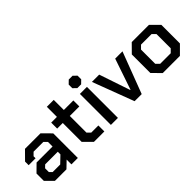

<svg xmlns="http://www.w3.org/2000/svg" viewBox="60 -1442 2181 2181"><g transform="rotate(-45 1151.0 -351.5)"><path d="M50 -89V-207L139 -295H396V-369L359 -406H202L165 -369V-337H54V-395L156 -498H405L507 -395V0H404V-77L324 0H139ZM313 -89 396 -169V-211H193L161 -180V-119L191 -89Z M667 -99V-402H577V-498H669V-660H780V-498H933V-402H780V-135L819 -96H933V0H766Z M1023 -605V-663L1064 -703H1125L1166 -663V-605L1125 -565H1064ZM1038 -498H1151V0H1038Z M1231 -498H1348L1474 -125H1478L1605 -498H1722L1533 0H1419Z M1772 -100V-398L1871 -498H2147L2247 -398V-100L2147 0H1871ZM2094 -95 2134 -135V-363L2094 -403H1925L1885 -363V-135L1925 -95Z"/></g></svg>

Font: Chakra Petch SemiBold
Style: Regular
Weight: 600
Designer: Katatrad Aksorn Co.,Ltd.
Foundry: Cadson Demak Co.,Ltd.
Version: Version 1.000; ttfautohint (v1.6)